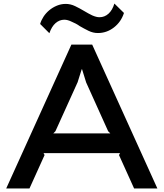

<svg xmlns="http://www.w3.org/2000/svg" viewBox="-20 -1061 921 1081"><path d="M678 -988Q662 -938 621.5 -906.5Q581 -875 531 -875Q504 -875 478.5 -887.5Q453 -900 429 -914Q418 -922 406.5 -928Q395 -934 383 -939Q361 -950 342 -950Q315 -950 293 -931Q271 -912 258 -874L206 -926Q212 -947 225 -967Q238 -987 257 -1003Q276 -1019 300 -1029Q324 -1039 350 -1039Q377 -1039 403 -1026.5Q429 -1014 454 -999Q466 -992 477.5 -985.5Q489 -979 500 -974Q523 -964 540 -964Q569 -964 591 -984Q613 -1004 624 -1041ZM866 0H735L650 -188L656 -199H225L231 -188L146 0H15L382 -810H499ZM601 -310 589 -322 465 -597 442 -671H440L417 -598L292 -322L280 -310Z"/></svg>

Font: Sinkin Sans 500 Medium
Style: 500 Medium
Weight: 500
Designer: Keith Bates
Foundry: K-Type
Version: Sinkin Sans (version 1.0)  by Keith Bates   •   © 2014   www